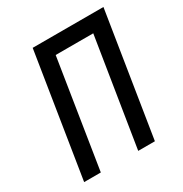

<svg xmlns="http://www.w3.org/2000/svg" viewBox="-170 -858 939 987"><g transform="rotate(-30 300.0 -365.0)"><path d="M46 0H145L246 -639H469L367 0H466L582 -730H162Z"/></g></svg>

Font: JetBrains Mono Medium
Style: Italic
Weight: 436
Italic angle: -9°
Monospace: yes
Designer: Philipp Nurullin, Konstantin Bulenkov
Foundry: JetBrains
Version: Version 2.305